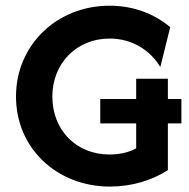

<svg xmlns="http://www.w3.org/2000/svg" viewBox="-20 -658 679 690"><path d="M375 12.5C453.5 12.5 525.7 -9.7 583.3 -46.5V-214.6H631.9V-302.1H583.3V-375H469.4V-302.1H340.3V-214.6H469.4V-125C443.1 -110.4 411.1 -102.8 372.9 -102.8C255.6 -102.8 168.1 -188.9 168.1 -311.1C168.1 -430.6 255.6 -519.4 373.6 -519.4C458.3 -519.4 520.8 -475 556.2 -417.4L591.7 -560.4C534 -609 459 -637.5 373.6 -637.5C185.4 -637.5 37.5 -497.2 37.5 -311.1C37.5 -124.3 185.4 12.5 375 12.5Z"/></svg>

Font: Afacad
Style: Bold
Weight: 700
Designer: Kristian Moeller
Foundry: Dicotype
Version: Version 1.000